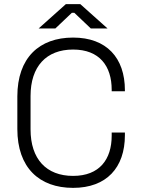

<svg xmlns="http://www.w3.org/2000/svg" viewBox="-20 -896 681 930"><path d="M334 14C496 14 585 -84 585 -241V-254H521V-239C521 -124 462 -44 334 -44C204 -44 128 -126 128 -269V-431C128 -574 204 -656 334 -656C462 -656 521 -576 521 -461V-454H585V-459C585 -616 496 -714 334 -714C170 -714 64 -616 64 -429V-271C64 -84 170 14 334 14ZM167 -758H248L328 -834H340L420 -758H501L369 -876H299Z"/></svg>

Font: Meta Space Light
Style: Regular
Weight: 300
Designer: Meta Pool / Florian Karsten
Foundry: Meta Pool / Florian Karsten
Version: Version 2.000;Glyphs 3.1.1 (3137)